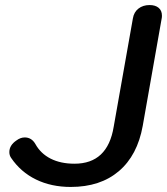

<svg xmlns="http://www.w3.org/2000/svg" viewBox="-20 -730 661 760"><path d="M24 -105Q17 -115 17 -128Q17 -155 45 -174Q61 -186 78 -186Q105 -186 120 -160Q141 -122 180.5 -102Q220 -82 275 -82Q406 -82 430 -228L506 -657Q510 -682 528 -696Q546 -710 572 -710Q595 -710 608 -699Q621 -688 621 -668Q621 -661 620 -657L545 -232Q524 -115 450.5 -52.5Q377 10 260 10Q183 10 122.5 -19.5Q62 -49 24 -105Z"/></svg>

Font: Kodchasan SemiBold
Style: Italic
Weight: 600
Italic angle: -10°
Version: Version 1.000; ttfautohint (v1.6)